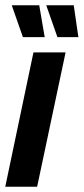

<svg xmlns="http://www.w3.org/2000/svg" viewBox="-28 -709 318 729"><path d="M-8 0 99 -510H221L113 0ZM59 -568 18 -685 17 -689H121L141 -572L142 -568ZM190 -568 149 -685 148 -689H252L269 -572L270 -568Z"/></svg>

Font: Saira Condensed
Style: Bold Italic
Weight: 700
Width: 3
Italic angle: -12°
Designer: Hector Gatti with collaboration of the Omnibus-Type team
Foundry: Omnibus-Type
Version: Version 1.101